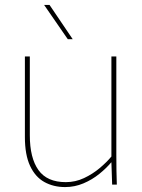

<svg xmlns="http://www.w3.org/2000/svg" viewBox="-20 -749 576 779"><path d="M244 10Q197 10 160 -10.5Q123 -31 102 -76Q81 -121 81 -193V-520H101V-200Q101 -108 136 -59Q171 -10 247 -10Q286 -10 321 -26.5Q356 -43 384.5 -67Q413 -91 432 -114V-520H452V-120Q452 -84 452.5 -56Q453 -28 454 0H435L432 -90H431Q412 -67 383 -43.5Q354 -20 318.5 -5Q283 10 244 10ZM255 -590 159 -729H181L275 -590Z"/></svg>

Font: Murecho Thin
Style: Regular
Weight: 100
Designer: Neil Summerour
Foundry: Positype
Version: Version 1.010